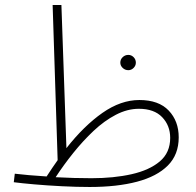

<svg xmlns="http://www.w3.org/2000/svg" viewBox="-20 -733 783 766"><path d="M338 13Q286 13 227 10Q168 7 116.5 2.5Q65 -2 35 -6L39 -40Q88 -34 166 -29Q188 -63 210 -94L190 -713H225L245 -142Q315 -231 388.5 -282.5Q462 -334 536 -334Q613 -334 653 -292Q693 -250 693 -185Q693 -116 649.5 -72.5Q606 -29 526.5 -8Q447 13 338 13ZM534 -299Q488 -299 442 -275Q396 -251 353.5 -211Q311 -171 272.5 -123Q234 -75 202 -26Q238 -24 275 -23Q312 -22 345 -22Q434 -22 505 -38Q576 -54 617.5 -89Q659 -124 659 -183Q659 -232 627 -265.5Q595 -299 534 -299ZM492 -453Q479 -453 469.5 -462Q460 -471 460 -483Q460 -496 469.5 -505Q479 -514 492 -514Q504 -514 513 -505Q522 -496 522 -483Q522 -471 513 -462Q504 -453 492 -453Z"/></svg>

Font: Noto Sans Arabic UI SmCn XLt
Style: Regular
Weight: 200
Width: 4
Designer: Monotype Design Team, Nadine Chahine and Nizar Qandah
Foundry: Monotype Imaging Inc.
Version: Version 2.010; ttfautohint (v1.8.4.7-5d5b)